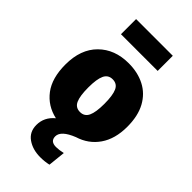

<svg xmlns="http://www.w3.org/2000/svg" viewBox="-309 -865 1202 1202"><g transform="rotate(45 292.0 -264.0)"><path d="M454 -648H129V-782H454ZM316 254Q249 254 202.5 221.5Q156 189 156 128Q156 59 213 12Q123 -8 70 -78Q17 -148 17 -268Q17 -403 93 -478.5Q169 -554 292 -554Q373 -554 435 -522Q497 -490 532 -426Q567 -362 567 -266Q567 -159 518.5 -89Q470 -19 385 7Q290 45 290 95Q290 139 341 139Q367 139 402 131L390 246Q355 254 316 254ZM292 -122Q331 -122 347.5 -157Q364 -192 364 -266Q364 -341 348 -376.5Q332 -412 292 -412Q253 -412 236.5 -377Q220 -342 220 -268Q220 -193 236 -157.5Q252 -122 292 -122Z"/></g></svg>

Font: Trujillo Black
Style: Regular
Weight: 900
Designer: Fira Sans original fonts by bBox Type GmbH, Carrois Corporate GbR, & Edenspiekermann AG / Changes by Cristiano Sobral
Foundry: Fira Sans original fonts by bBox Type GmbH, Carrois Corporate GbR, & Edenspiekermann AG / Changes by Cristiano Sobral
Version: Version 4.301;July 28, 2020;FontCreator 13.0.0.2655 64-bit